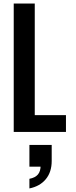

<svg xmlns="http://www.w3.org/2000/svg" viewBox="-20 -740 425 1077"><path d="M57 0V-720H175V0ZM119 0V-94H350V0ZM145 317V263Q177 257 192.5 239Q208 221 208 187L250 195H145V73H270V163Q270 225 237 265Q204 305 145 317Z"/></svg>

Font: Instrument Sans Condensed SemiBold
Style: Regular
Weight: 600
Width: 3
Designer: Rodrigo Fuenzalida
Foundry: fragTYPE
Version: Version 1.000;gftools[0.9.28]